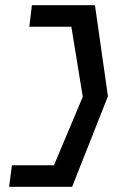

<svg xmlns="http://www.w3.org/2000/svg" viewBox="-20 -645 436 740"><path d="M15 75H258L396 -274L346 -625H103L93 -542H255L299 -272L188 -8H26Z"/></svg>

Font: Charger
Style: BdIt
Weight: 400
Designer: Jasper
Foundry: Cannot Into Space Fonts
Version: Version 0.98